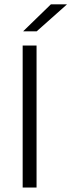

<svg xmlns="http://www.w3.org/2000/svg" viewBox="-20 -844 320 864"><path d="M144.5 0H82V-639H144.5ZM209 -824.5H280.5V-823.5L145 -703H85V-704Z"/></svg>

Font: Anek Gurmukhi Medium Light
Style: Regular
Weight: 300
Version: Version 1.003